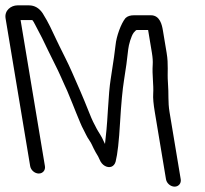

<svg xmlns="http://www.w3.org/2000/svg" viewBox="-77 -646 766 717"><path d="M-0.1 -571H40.4C44.9 -571 44.2 -572.6 55 -552.3C74.3 -516.1 86.6 -492.2 102.7 -457.4C113.8 -433.5 138.6 -386.8 149.6 -360.9C162.5 -330.2 165.1 -327.9 173.9 -307L193.9 -258.4C197.6 -249.9 202.1 -238.7 208.4 -222.2L223.4 -186C226.9 -177.5 230.6 -169.6 234.6 -162.4C241.1 -150.5 246.7 -136 256.5 -122.2C265.7 -109.4 267.7 -100 279.8 -78.1L289.4 -61.9C291.1 -58.9 293.2 -54.6 295.4 -49.2C303.7 -28.5 323.6 -18.1 338.6 -23.3C346.2 -26 352.3 -32.8 354.9 -42.9C362 -70.5 367.3 -118.8 371.4 -189.2C375.5 -259 380.5 -311.8 386.2 -347C392.8 -387 398 -425.3 401.8 -461.7C403.6 -479 413.1 -511.9 422.1 -523.8C427.2 -530.5 431.4 -533.5 432.9 -534H476.1L490.3 -448.5C493.2 -431.2 494.1 -416.6 493.3 -404.7C490.6 -365.8 497.3 -329.3 495.1 -295.8C494 -279.8 496.1 -257.3 501.1 -227.5L542.9 23.5C545.4 38.5 560 51 575 51C590 51 600.4 38.5 597.9 23.5L556.1 -227.5C549.6 -266.8 553.7 -293.1 550.1 -338.3C547.2 -375.8 552.8 -403.7 545.3 -448.5L531.3 -532.5C528 -552.5 520.5 -589 486.4 -589H423.4C410.1 -589 399.1 -585.8 391.9 -578.6L391.6 -578.3L391.3 -578C375.1 -558.4 357.5 -510.2 354.5 -477.5C353.1 -461.3 346.9 -418 336.1 -348.9C332.3 -324.7 329 -287.5 326 -236.5C322.2 -171.7 319.5 -146.5 315.1 -108.4C313.3 -111.7 311.4 -115.5 310.5 -117.8C303.1 -136.3 290 -153.8 284.3 -164.8C272.3 -188 269.3 -192 255.3 -227.2C231.1 -288.2 216.4 -320.7 192 -376.3C174 -417.4 160 -442.4 144.9 -474L132.7 -499.3C117.2 -531.7 105.8 -559.1 82.2 -596.7C69.4 -615.6 52.4 -626 31.2 -626H-11.8C-35.6 -626 -61.1 -607.2 -56.2 -577.5L35.7 -25.5C38.3 -10.5 52.8 2 67.8 2C82.9 2 93.3 -10.5 90.8 -25.5Z"/></svg>

Font: MewTooHand
Style: BdCondLta
Weight: 400
Designer: Mew Too, Robert Jablonski
Version: Version 0.77